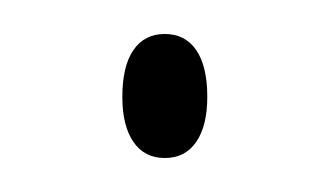

<svg xmlns="http://www.w3.org/2000/svg" viewBox="-20 -331 194 113"><path d="M77 -311Q65 -311 58.5 -301.5Q52 -292 52 -274Q52 -257 58.5 -247.5Q65 -238 77 -238Q89 -238 95.5 -247.5Q102 -257 102 -274Q102 -292 95.5 -301.5Q89 -311 77 -311Z"/></svg>

Font: Beiruti ExtraLight
Style: Regular
Weight: 250
Designer: Arlette Boutros
Foundry: Boutros
Version: Version 1.41